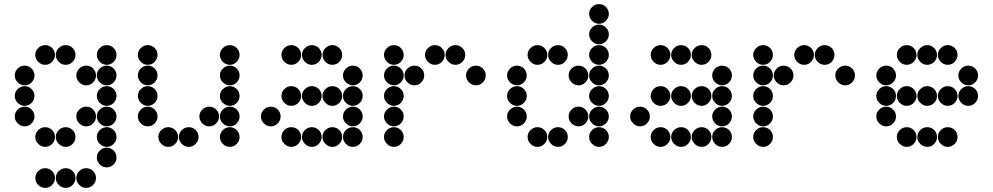

<svg xmlns="http://www.w3.org/2000/svg" viewBox="-20 -718 4840 936"><path d="M152 -450Q152 -431 166.5 -416.5Q181 -402 200 -402Q220 -402 234 -416.5Q248 -431 248 -450Q248 -470 234 -484Q220 -498 200 -498Q181 -498 166.5 -484Q152 -470 152 -450ZM252 -450Q252 -431 266.5 -416.5Q281 -402 300 -402Q320 -402 334 -416.5Q348 -431 348 -450Q348 -470 334 -484Q320 -498 300 -498Q281 -498 266.5 -484Q252 -470 252 -450ZM452 -450Q452 -431 466.5 -416.5Q481 -402 500 -402Q520 -402 534 -416.5Q548 -431 548 -450Q548 -470 534 -484Q520 -498 500 -498Q481 -498 466.5 -484Q452 -470 452 -450ZM52 -350Q52 -331 66.5 -316.5Q81 -302 100 -302Q120 -302 134 -316.5Q148 -331 148 -350Q148 -370 134 -384Q120 -398 100 -398Q81 -398 66.5 -384Q52 -370 52 -350ZM352 -350Q352 -331 366.5 -316.5Q381 -302 400 -302Q420 -302 434 -316.5Q448 -331 448 -350Q448 -370 434 -384Q420 -398 400 -398Q381 -398 366.5 -384Q352 -370 352 -350ZM452 -350Q452 -331 466.5 -316.5Q481 -302 500 -302Q520 -302 534 -316.5Q548 -331 548 -350Q548 -370 534 -384Q520 -398 500 -398Q481 -398 466.5 -384Q452 -370 452 -350ZM52 -250Q52 -231 66.5 -216.5Q81 -202 100 -202Q120 -202 134 -216.5Q148 -231 148 -250Q148 -270 134 -284Q120 -298 100 -298Q81 -298 66.5 -284Q52 -270 52 -250ZM452 -250Q452 -231 466.5 -216.5Q481 -202 500 -202Q520 -202 534 -216.5Q548 -231 548 -250Q548 -270 534 -284Q520 -298 500 -298Q481 -298 466.5 -284Q452 -270 452 -250ZM52 -150Q52 -131 66.5 -116.5Q81 -102 100 -102Q120 -102 134 -116.5Q148 -131 148 -150Q148 -170 134 -184Q120 -198 100 -198Q81 -198 66.5 -184Q52 -170 52 -150ZM352 -150Q352 -131 366.5 -116.5Q381 -102 400 -102Q420 -102 434 -116.5Q448 -131 448 -150Q448 -170 434 -184Q420 -198 400 -198Q381 -198 366.5 -184Q352 -170 352 -150ZM452 -150Q452 -131 466.5 -116.5Q481 -102 500 -102Q520 -102 534 -116.5Q548 -131 548 -150Q548 -170 534 -184Q520 -198 500 -198Q481 -198 466.5 -184Q452 -170 452 -150ZM152 -50Q152 -31 166.5 -16.5Q181 -2 200 -2Q220 -2 234 -16.5Q248 -31 248 -50Q248 -70 234 -84Q220 -98 200 -98Q181 -98 166.5 -84Q152 -70 152 -50ZM252 -50Q252 -31 266.5 -16.5Q281 -2 300 -2Q320 -2 334 -16.5Q348 -31 348 -50Q348 -70 334 -84Q320 -98 300 -98Q281 -98 266.5 -84Q252 -70 252 -50ZM452 -50Q452 -31 466.5 -16.5Q481 -2 500 -2Q520 -2 534 -16.5Q548 -31 548 -50Q548 -70 534 -84Q520 -98 500 -98Q481 -98 466.5 -84Q452 -70 452 -50ZM452 50Q452 69 466.5 83.5Q481 98 500 98Q520 98 534 83.5Q548 69 548 50Q548 30 534 16Q520 2 500 2Q481 2 466.5 16Q452 30 452 50ZM152 150Q152 169 166.5 183.5Q181 198 200 198Q220 198 234 183.5Q248 169 248 150Q248 130 234 116Q220 102 200 102Q181 102 166.5 116Q152 130 152 150ZM252 150Q252 169 266.5 183.5Q281 198 300 198Q320 198 334 183.5Q348 169 348 150Q348 130 334 116Q320 102 300 102Q281 102 266.5 116Q252 130 252 150ZM352 150Q352 169 366.5 183.5Q381 198 400 198Q420 198 434 183.5Q448 169 448 150Q448 130 434 116Q420 102 400 102Q381 102 366.5 116Q352 130 352 150Z M652 -450Q652 -431 666.5 -416.5Q681 -402 700 -402Q720 -402 734 -416.5Q748 -431 748 -450Q748 -470 734 -484Q720 -498 700 -498Q681 -498 666.5 -484Q652 -470 652 -450ZM1052 -450Q1052 -431 1066.5 -416.5Q1081 -402 1100 -402Q1120 -402 1134 -416.5Q1148 -431 1148 -450Q1148 -470 1134 -484Q1120 -498 1100 -498Q1081 -498 1066.5 -484Q1052 -470 1052 -450ZM652 -350Q652 -331 666.5 -316.5Q681 -302 700 -302Q720 -302 734 -316.5Q748 -331 748 -350Q748 -370 734 -384Q720 -398 700 -398Q681 -398 666.5 -384Q652 -370 652 -350ZM1052 -350Q1052 -331 1066.5 -316.5Q1081 -302 1100 -302Q1120 -302 1134 -316.5Q1148 -331 1148 -350Q1148 -370 1134 -384Q1120 -398 1100 -398Q1081 -398 1066.5 -384Q1052 -370 1052 -350ZM652 -250Q652 -231 666.5 -216.5Q681 -202 700 -202Q720 -202 734 -216.5Q748 -231 748 -250Q748 -270 734 -284Q720 -298 700 -298Q681 -298 666.5 -284Q652 -270 652 -250ZM1052 -250Q1052 -231 1066.5 -216.5Q1081 -202 1100 -202Q1120 -202 1134 -216.5Q1148 -231 1148 -250Q1148 -270 1134 -284Q1120 -298 1100 -298Q1081 -298 1066.5 -284Q1052 -270 1052 -250ZM652 -150Q652 -131 666.5 -116.5Q681 -102 700 -102Q720 -102 734 -116.5Q748 -131 748 -150Q748 -170 734 -184Q720 -198 700 -198Q681 -198 666.5 -184Q652 -170 652 -150ZM952 -150Q952 -131 966.5 -116.5Q981 -102 1000 -102Q1020 -102 1034 -116.5Q1048 -131 1048 -150Q1048 -170 1034 -184Q1020 -198 1000 -198Q981 -198 966.5 -184Q952 -170 952 -150ZM1052 -150Q1052 -131 1066.5 -116.5Q1081 -102 1100 -102Q1120 -102 1134 -116.5Q1148 -131 1148 -150Q1148 -170 1134 -184Q1120 -198 1100 -198Q1081 -198 1066.5 -184Q1052 -170 1052 -150ZM752 -50Q752 -31 766.5 -16.5Q781 -2 800 -2Q820 -2 834 -16.5Q848 -31 848 -50Q848 -70 834 -84Q820 -98 800 -98Q781 -98 766.5 -84Q752 -70 752 -50ZM852 -50Q852 -31 866.5 -16.5Q881 -2 900 -2Q920 -2 934 -16.5Q948 -31 948 -50Q948 -70 934 -84Q920 -98 900 -98Q881 -98 866.5 -84Q852 -70 852 -50ZM1052 -50Q1052 -31 1066.5 -16.5Q1081 -2 1100 -2Q1120 -2 1134 -16.5Q1148 -31 1148 -50Q1148 -70 1134 -84Q1120 -98 1100 -98Q1081 -98 1066.5 -84Q1052 -70 1052 -50Z M1352 -450Q1352 -431 1366.5 -416.5Q1381 -402 1400 -402Q1420 -402 1434 -416.5Q1448 -431 1448 -450Q1448 -470 1434 -484Q1420 -498 1400 -498Q1381 -498 1366.5 -484Q1352 -470 1352 -450ZM1452 -450Q1452 -431 1466.5 -416.5Q1481 -402 1500 -402Q1520 -402 1534 -416.5Q1548 -431 1548 -450Q1548 -470 1534 -484Q1520 -498 1500 -498Q1481 -498 1466.5 -484Q1452 -470 1452 -450ZM1552 -450Q1552 -431 1566.5 -416.5Q1581 -402 1600 -402Q1620 -402 1634 -416.5Q1648 -431 1648 -450Q1648 -470 1634 -484Q1620 -498 1600 -498Q1581 -498 1566.5 -484Q1552 -470 1552 -450ZM1652 -350Q1652 -331 1666.5 -316.5Q1681 -302 1700 -302Q1720 -302 1734 -316.5Q1748 -331 1748 -350Q1748 -370 1734 -384Q1720 -398 1700 -398Q1681 -398 1666.5 -384Q1652 -370 1652 -350ZM1352 -250Q1352 -231 1366.5 -216.5Q1381 -202 1400 -202Q1420 -202 1434 -216.5Q1448 -231 1448 -250Q1448 -270 1434 -284Q1420 -298 1400 -298Q1381 -298 1366.5 -284Q1352 -270 1352 -250ZM1452 -250Q1452 -231 1466.5 -216.5Q1481 -202 1500 -202Q1520 -202 1534 -216.5Q1548 -231 1548 -250Q1548 -270 1534 -284Q1520 -298 1500 -298Q1481 -298 1466.5 -284Q1452 -270 1452 -250ZM1552 -250Q1552 -231 1566.5 -216.5Q1581 -202 1600 -202Q1620 -202 1634 -216.5Q1648 -231 1648 -250Q1648 -270 1634 -284Q1620 -298 1600 -298Q1581 -298 1566.5 -284Q1552 -270 1552 -250ZM1652 -250Q1652 -231 1666.5 -216.5Q1681 -202 1700 -202Q1720 -202 1734 -216.5Q1748 -231 1748 -250Q1748 -270 1734 -284Q1720 -298 1700 -298Q1681 -298 1666.5 -284Q1652 -270 1652 -250ZM1252 -150Q1252 -131 1266.5 -116.5Q1281 -102 1300 -102Q1320 -102 1334 -116.5Q1348 -131 1348 -150Q1348 -170 1334 -184Q1320 -198 1300 -198Q1281 -198 1266.5 -184Q1252 -170 1252 -150ZM1652 -150Q1652 -131 1666.5 -116.5Q1681 -102 1700 -102Q1720 -102 1734 -116.5Q1748 -131 1748 -150Q1748 -170 1734 -184Q1720 -198 1700 -198Q1681 -198 1666.5 -184Q1652 -170 1652 -150ZM1352 -50Q1352 -31 1366.5 -16.5Q1381 -2 1400 -2Q1420 -2 1434 -16.5Q1448 -31 1448 -50Q1448 -70 1434 -84Q1420 -98 1400 -98Q1381 -98 1366.5 -84Q1352 -70 1352 -50ZM1452 -50Q1452 -31 1466.5 -16.5Q1481 -2 1500 -2Q1520 -2 1534 -16.5Q1548 -31 1548 -50Q1548 -70 1534 -84Q1520 -98 1500 -98Q1481 -98 1466.5 -84Q1452 -70 1452 -50ZM1552 -50Q1552 -31 1566.5 -16.5Q1581 -2 1600 -2Q1620 -2 1634 -16.5Q1648 -31 1648 -50Q1648 -70 1634 -84Q1620 -98 1600 -98Q1581 -98 1566.5 -84Q1552 -70 1552 -50ZM1652 -50Q1652 -31 1666.5 -16.5Q1681 -2 1700 -2Q1720 -2 1734 -16.5Q1748 -31 1748 -50Q1748 -70 1734 -84Q1720 -98 1700 -98Q1681 -98 1666.5 -84Q1652 -70 1652 -50Z M1852 -450Q1852 -431 1866.5 -416.5Q1881 -402 1900 -402Q1920 -402 1934 -416.5Q1948 -431 1948 -450Q1948 -470 1934 -484Q1920 -498 1900 -498Q1881 -498 1866.5 -484Q1852 -470 1852 -450ZM2052 -450Q2052 -431 2066.5 -416.5Q2081 -402 2100 -402Q2120 -402 2134 -416.5Q2148 -431 2148 -450Q2148 -470 2134 -484Q2120 -498 2100 -498Q2081 -498 2066.5 -484Q2052 -470 2052 -450ZM2152 -450Q2152 -431 2166.5 -416.5Q2181 -402 2200 -402Q2220 -402 2234 -416.5Q2248 -431 2248 -450Q2248 -470 2234 -484Q2220 -498 2200 -498Q2181 -498 2166.5 -484Q2152 -470 2152 -450ZM1852 -350Q1852 -331 1866.5 -316.5Q1881 -302 1900 -302Q1920 -302 1934 -316.5Q1948 -331 1948 -350Q1948 -370 1934 -384Q1920 -398 1900 -398Q1881 -398 1866.5 -384Q1852 -370 1852 -350ZM1952 -350Q1952 -331 1966.5 -316.5Q1981 -302 2000 -302Q2020 -302 2034 -316.5Q2048 -331 2048 -350Q2048 -370 2034 -384Q2020 -398 2000 -398Q1981 -398 1966.5 -384Q1952 -370 1952 -350ZM2252 -350Q2252 -331 2266.5 -316.5Q2281 -302 2300 -302Q2320 -302 2334 -316.5Q2348 -331 2348 -350Q2348 -370 2334 -384Q2320 -398 2300 -398Q2281 -398 2266.5 -384Q2252 -370 2252 -350ZM1852 -250Q1852 -231 1866.5 -216.5Q1881 -202 1900 -202Q1920 -202 1934 -216.5Q1948 -231 1948 -250Q1948 -270 1934 -284Q1920 -298 1900 -298Q1881 -298 1866.5 -284Q1852 -270 1852 -250ZM1852 -150Q1852 -131 1866.5 -116.5Q1881 -102 1900 -102Q1920 -102 1934 -116.5Q1948 -131 1948 -150Q1948 -170 1934 -184Q1920 -198 1900 -198Q1881 -198 1866.5 -184Q1852 -170 1852 -150ZM1852 -50Q1852 -31 1866.5 -16.5Q1881 -2 1900 -2Q1920 -2 1934 -16.5Q1948 -31 1948 -50Q1948 -70 1934 -84Q1920 -98 1900 -98Q1881 -98 1866.5 -84Q1852 -70 1852 -50Z M2852 -650Q2852 -631 2866.5 -616.5Q2881 -602 2900 -602Q2920 -602 2934 -616.5Q2948 -631 2948 -650Q2948 -670 2934 -684Q2920 -698 2900 -698Q2881 -698 2866.5 -684Q2852 -670 2852 -650ZM2852 -550Q2852 -531 2866.5 -516.5Q2881 -502 2900 -502Q2920 -502 2934 -516.5Q2948 -531 2948 -550Q2948 -570 2934 -584Q2920 -598 2900 -598Q2881 -598 2866.5 -584Q2852 -570 2852 -550ZM2552 -450Q2552 -431 2566.5 -416.5Q2581 -402 2600 -402Q2620 -402 2634 -416.5Q2648 -431 2648 -450Q2648 -470 2634 -484Q2620 -498 2600 -498Q2581 -498 2566.5 -484Q2552 -470 2552 -450ZM2652 -450Q2652 -431 2666.5 -416.5Q2681 -402 2700 -402Q2720 -402 2734 -416.5Q2748 -431 2748 -450Q2748 -470 2734 -484Q2720 -498 2700 -498Q2681 -498 2666.5 -484Q2652 -470 2652 -450ZM2852 -450Q2852 -431 2866.5 -416.5Q2881 -402 2900 -402Q2920 -402 2934 -416.5Q2948 -431 2948 -450Q2948 -470 2934 -484Q2920 -498 2900 -498Q2881 -498 2866.5 -484Q2852 -470 2852 -450ZM2452 -350Q2452 -331 2466.5 -316.5Q2481 -302 2500 -302Q2520 -302 2534 -316.5Q2548 -331 2548 -350Q2548 -370 2534 -384Q2520 -398 2500 -398Q2481 -398 2466.5 -384Q2452 -370 2452 -350ZM2752 -350Q2752 -331 2766.5 -316.5Q2781 -302 2800 -302Q2820 -302 2834 -316.5Q2848 -331 2848 -350Q2848 -370 2834 -384Q2820 -398 2800 -398Q2781 -398 2766.5 -384Q2752 -370 2752 -350ZM2852 -350Q2852 -331 2866.5 -316.5Q2881 -302 2900 -302Q2920 -302 2934 -316.5Q2948 -331 2948 -350Q2948 -370 2934 -384Q2920 -398 2900 -398Q2881 -398 2866.5 -384Q2852 -370 2852 -350ZM2452 -250Q2452 -231 2466.5 -216.5Q2481 -202 2500 -202Q2520 -202 2534 -216.5Q2548 -231 2548 -250Q2548 -270 2534 -284Q2520 -298 2500 -298Q2481 -298 2466.5 -284Q2452 -270 2452 -250ZM2852 -250Q2852 -231 2866.5 -216.5Q2881 -202 2900 -202Q2920 -202 2934 -216.5Q2948 -231 2948 -250Q2948 -270 2934 -284Q2920 -298 2900 -298Q2881 -298 2866.5 -284Q2852 -270 2852 -250ZM2452 -150Q2452 -131 2466.5 -116.5Q2481 -102 2500 -102Q2520 -102 2534 -116.5Q2548 -131 2548 -150Q2548 -170 2534 -184Q2520 -198 2500 -198Q2481 -198 2466.5 -184Q2452 -170 2452 -150ZM2752 -150Q2752 -131 2766.5 -116.5Q2781 -102 2800 -102Q2820 -102 2834 -116.5Q2848 -131 2848 -150Q2848 -170 2834 -184Q2820 -198 2800 -198Q2781 -198 2766.5 -184Q2752 -170 2752 -150ZM2852 -150Q2852 -131 2866.5 -116.5Q2881 -102 2900 -102Q2920 -102 2934 -116.5Q2948 -131 2948 -150Q2948 -170 2934 -184Q2920 -198 2900 -198Q2881 -198 2866.5 -184Q2852 -170 2852 -150ZM2552 -50Q2552 -31 2566.5 -16.5Q2581 -2 2600 -2Q2620 -2 2634 -16.5Q2648 -31 2648 -50Q2648 -70 2634 -84Q2620 -98 2600 -98Q2581 -98 2566.5 -84Q2552 -70 2552 -50ZM2652 -50Q2652 -31 2666.5 -16.5Q2681 -2 2700 -2Q2720 -2 2734 -16.5Q2748 -31 2748 -50Q2748 -70 2734 -84Q2720 -98 2700 -98Q2681 -98 2666.5 -84Q2652 -70 2652 -50ZM2852 -50Q2852 -31 2866.5 -16.5Q2881 -2 2900 -2Q2920 -2 2934 -16.5Q2948 -31 2948 -50Q2948 -70 2934 -84Q2920 -98 2900 -98Q2881 -98 2866.5 -84Q2852 -70 2852 -50Z M3152 -450Q3152 -431 3166.5 -416.5Q3181 -402 3200 -402Q3220 -402 3234 -416.5Q3248 -431 3248 -450Q3248 -470 3234 -484Q3220 -498 3200 -498Q3181 -498 3166.5 -484Q3152 -470 3152 -450ZM3252 -450Q3252 -431 3266.5 -416.5Q3281 -402 3300 -402Q3320 -402 3334 -416.5Q3348 -431 3348 -450Q3348 -470 3334 -484Q3320 -498 3300 -498Q3281 -498 3266.5 -484Q3252 -470 3252 -450ZM3352 -450Q3352 -431 3366.5 -416.5Q3381 -402 3400 -402Q3420 -402 3434 -416.5Q3448 -431 3448 -450Q3448 -470 3434 -484Q3420 -498 3400 -498Q3381 -498 3366.5 -484Q3352 -470 3352 -450ZM3452 -350Q3452 -331 3466.5 -316.5Q3481 -302 3500 -302Q3520 -302 3534 -316.5Q3548 -331 3548 -350Q3548 -370 3534 -384Q3520 -398 3500 -398Q3481 -398 3466.5 -384Q3452 -370 3452 -350ZM3152 -250Q3152 -231 3166.5 -216.5Q3181 -202 3200 -202Q3220 -202 3234 -216.5Q3248 -231 3248 -250Q3248 -270 3234 -284Q3220 -298 3200 -298Q3181 -298 3166.5 -284Q3152 -270 3152 -250ZM3252 -250Q3252 -231 3266.5 -216.5Q3281 -202 3300 -202Q3320 -202 3334 -216.5Q3348 -231 3348 -250Q3348 -270 3334 -284Q3320 -298 3300 -298Q3281 -298 3266.5 -284Q3252 -270 3252 -250ZM3352 -250Q3352 -231 3366.5 -216.5Q3381 -202 3400 -202Q3420 -202 3434 -216.5Q3448 -231 3448 -250Q3448 -270 3434 -284Q3420 -298 3400 -298Q3381 -298 3366.5 -284Q3352 -270 3352 -250ZM3452 -250Q3452 -231 3466.5 -216.5Q3481 -202 3500 -202Q3520 -202 3534 -216.5Q3548 -231 3548 -250Q3548 -270 3534 -284Q3520 -298 3500 -298Q3481 -298 3466.5 -284Q3452 -270 3452 -250ZM3052 -150Q3052 -131 3066.5 -116.5Q3081 -102 3100 -102Q3120 -102 3134 -116.5Q3148 -131 3148 -150Q3148 -170 3134 -184Q3120 -198 3100 -198Q3081 -198 3066.5 -184Q3052 -170 3052 -150ZM3452 -150Q3452 -131 3466.5 -116.5Q3481 -102 3500 -102Q3520 -102 3534 -116.5Q3548 -131 3548 -150Q3548 -170 3534 -184Q3520 -198 3500 -198Q3481 -198 3466.5 -184Q3452 -170 3452 -150ZM3152 -50Q3152 -31 3166.5 -16.5Q3181 -2 3200 -2Q3220 -2 3234 -16.5Q3248 -31 3248 -50Q3248 -70 3234 -84Q3220 -98 3200 -98Q3181 -98 3166.5 -84Q3152 -70 3152 -50ZM3252 -50Q3252 -31 3266.5 -16.5Q3281 -2 3300 -2Q3320 -2 3334 -16.5Q3348 -31 3348 -50Q3348 -70 3334 -84Q3320 -98 3300 -98Q3281 -98 3266.5 -84Q3252 -70 3252 -50ZM3352 -50Q3352 -31 3366.5 -16.5Q3381 -2 3400 -2Q3420 -2 3434 -16.5Q3448 -31 3448 -50Q3448 -70 3434 -84Q3420 -98 3400 -98Q3381 -98 3366.5 -84Q3352 -70 3352 -50ZM3452 -50Q3452 -31 3466.5 -16.5Q3481 -2 3500 -2Q3520 -2 3534 -16.5Q3548 -31 3548 -50Q3548 -70 3534 -84Q3520 -98 3500 -98Q3481 -98 3466.5 -84Q3452 -70 3452 -50Z M3652 -450Q3652 -431 3666.5 -416.5Q3681 -402 3700 -402Q3720 -402 3734 -416.5Q3748 -431 3748 -450Q3748 -470 3734 -484Q3720 -498 3700 -498Q3681 -498 3666.5 -484Q3652 -470 3652 -450ZM3852 -450Q3852 -431 3866.5 -416.5Q3881 -402 3900 -402Q3920 -402 3934 -416.5Q3948 -431 3948 -450Q3948 -470 3934 -484Q3920 -498 3900 -498Q3881 -498 3866.5 -484Q3852 -470 3852 -450ZM3952 -450Q3952 -431 3966.5 -416.5Q3981 -402 4000 -402Q4020 -402 4034 -416.5Q4048 -431 4048 -450Q4048 -470 4034 -484Q4020 -498 4000 -498Q3981 -498 3966.5 -484Q3952 -470 3952 -450ZM3652 -350Q3652 -331 3666.5 -316.5Q3681 -302 3700 -302Q3720 -302 3734 -316.5Q3748 -331 3748 -350Q3748 -370 3734 -384Q3720 -398 3700 -398Q3681 -398 3666.5 -384Q3652 -370 3652 -350ZM3752 -350Q3752 -331 3766.5 -316.5Q3781 -302 3800 -302Q3820 -302 3834 -316.5Q3848 -331 3848 -350Q3848 -370 3834 -384Q3820 -398 3800 -398Q3781 -398 3766.5 -384Q3752 -370 3752 -350ZM4052 -350Q4052 -331 4066.5 -316.5Q4081 -302 4100 -302Q4120 -302 4134 -316.5Q4148 -331 4148 -350Q4148 -370 4134 -384Q4120 -398 4100 -398Q4081 -398 4066.5 -384Q4052 -370 4052 -350ZM3652 -250Q3652 -231 3666.5 -216.5Q3681 -202 3700 -202Q3720 -202 3734 -216.5Q3748 -231 3748 -250Q3748 -270 3734 -284Q3720 -298 3700 -298Q3681 -298 3666.5 -284Q3652 -270 3652 -250ZM3652 -150Q3652 -131 3666.5 -116.5Q3681 -102 3700 -102Q3720 -102 3734 -116.5Q3748 -131 3748 -150Q3748 -170 3734 -184Q3720 -198 3700 -198Q3681 -198 3666.5 -184Q3652 -170 3652 -150ZM3652 -50Q3652 -31 3666.5 -16.5Q3681 -2 3700 -2Q3720 -2 3734 -16.5Q3748 -31 3748 -50Q3748 -70 3734 -84Q3720 -98 3700 -98Q3681 -98 3666.5 -84Q3652 -70 3652 -50Z M4352 -450Q4352 -431 4366.5 -416.5Q4381 -402 4400 -402Q4420 -402 4434 -416.5Q4448 -431 4448 -450Q4448 -470 4434 -484Q4420 -498 4400 -498Q4381 -498 4366.5 -484Q4352 -470 4352 -450ZM4452 -450Q4452 -431 4466.5 -416.5Q4481 -402 4500 -402Q4520 -402 4534 -416.5Q4548 -431 4548 -450Q4548 -470 4534 -484Q4520 -498 4500 -498Q4481 -498 4466.5 -484Q4452 -470 4452 -450ZM4552 -450Q4552 -431 4566.5 -416.5Q4581 -402 4600 -402Q4620 -402 4634 -416.5Q4648 -431 4648 -450Q4648 -470 4634 -484Q4620 -498 4600 -498Q4581 -498 4566.5 -484Q4552 -470 4552 -450ZM4252 -350Q4252 -331 4266.5 -316.5Q4281 -302 4300 -302Q4320 -302 4334 -316.5Q4348 -331 4348 -350Q4348 -370 4334 -384Q4320 -398 4300 -398Q4281 -398 4266.5 -384Q4252 -370 4252 -350ZM4652 -350Q4652 -331 4666.5 -316.5Q4681 -302 4700 -302Q4720 -302 4734 -316.5Q4748 -331 4748 -350Q4748 -370 4734 -384Q4720 -398 4700 -398Q4681 -398 4666.5 -384Q4652 -370 4652 -350ZM4252 -250Q4252 -231 4266.5 -216.5Q4281 -202 4300 -202Q4320 -202 4334 -216.5Q4348 -231 4348 -250Q4348 -270 4334 -284Q4320 -298 4300 -298Q4281 -298 4266.5 -284Q4252 -270 4252 -250ZM4352 -250Q4352 -231 4366.5 -216.5Q4381 -202 4400 -202Q4420 -202 4434 -216.5Q4448 -231 4448 -250Q4448 -270 4434 -284Q4420 -298 4400 -298Q4381 -298 4366.5 -284Q4352 -270 4352 -250ZM4452 -250Q4452 -231 4466.5 -216.5Q4481 -202 4500 -202Q4520 -202 4534 -216.5Q4548 -231 4548 -250Q4548 -270 4534 -284Q4520 -298 4500 -298Q4481 -298 4466.5 -284Q4452 -270 4452 -250ZM4552 -250Q4552 -231 4566.5 -216.5Q4581 -202 4600 -202Q4620 -202 4634 -216.5Q4648 -231 4648 -250Q4648 -270 4634 -284Q4620 -298 4600 -298Q4581 -298 4566.5 -284Q4552 -270 4552 -250ZM4652 -250Q4652 -231 4666.5 -216.5Q4681 -202 4700 -202Q4720 -202 4734 -216.5Q4748 -231 4748 -250Q4748 -270 4734 -284Q4720 -298 4700 -298Q4681 -298 4666.5 -284Q4652 -270 4652 -250ZM4252 -150Q4252 -131 4266.5 -116.5Q4281 -102 4300 -102Q4320 -102 4334 -116.5Q4348 -131 4348 -150Q4348 -170 4334 -184Q4320 -198 4300 -198Q4281 -198 4266.5 -184Q4252 -170 4252 -150ZM4352 -50Q4352 -31 4366.5 -16.5Q4381 -2 4400 -2Q4420 -2 4434 -16.5Q4448 -31 4448 -50Q4448 -70 4434 -84Q4420 -98 4400 -98Q4381 -98 4366.5 -84Q4352 -70 4352 -50ZM4452 -50Q4452 -31 4466.5 -16.5Q4481 -2 4500 -2Q4520 -2 4534 -16.5Q4548 -31 4548 -50Q4548 -70 4534 -84Q4520 -98 4500 -98Q4481 -98 4466.5 -84Q4452 -70 4452 -50ZM4552 -50Q4552 -31 4566.5 -16.5Q4581 -2 4600 -2Q4620 -2 4634 -16.5Q4648 -31 4648 -50Q4648 -70 4634 -84Q4620 -98 4600 -98Q4581 -98 4566.5 -84Q4552 -70 4552 -50Z"/></svg>

Font: Matrix Sans Print
Style: Regular
Weight: 400
Designer: Brad Neil
Version: Version 1.100